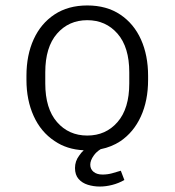

<svg xmlns="http://www.w3.org/2000/svg" viewBox="-20 -541 640 704"><path d="M346 143Q323 143 302 136.5Q281 130 268 115Q255 100 255 75Q255 50 270 30Q278 18 287 10Q225 7 180 -24Q130 -57 103.5 -115.5Q77 -174 77 -248V-263Q77 -339 103.5 -397Q130 -455 180 -488Q230 -521 300 -521Q371 -521 421 -487.5Q471 -454 497 -396Q523 -338 523 -263V-248Q523 -172 496.5 -114Q470 -56 421 -23Q389 -2 349 6Q333 16 324 29Q311 47 311 63Q311 79 323 89Q335 99 356 99Q374 99 390.5 94.5Q407 90 423 85L436 119Q415 131 391.5 137Q368 143 346 143ZM300 -44Q368 -44 411 -93.5Q454 -143 454 -235V-276Q454 -368 411 -417.5Q368 -467 300 -467Q232 -467 189 -417.5Q146 -368 146 -276V-235Q146 -143 189 -93.5Q232 -44 300 -44Z"/></svg>

Font: Chivo Mono Medium ExtraLight
Style: Regular
Weight: 250
Monospace: yes
Version: Version 1.008